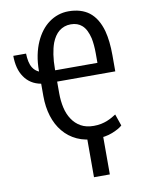

<svg xmlns="http://www.w3.org/2000/svg" viewBox="-100 -788 801 1077"><g transform="rotate(-10 300.0 -249.5)"><path d="M18.6 -527.8Q18.6 -491.2 26.6 -460.4Q34.7 -429.7 50.8 -406.7Q66.4 -383.3 90.1 -367.9Q113.8 -352.5 145.5 -346.7V-276.4Q145.5 -213.9 161.9 -161.4Q178.2 -108.9 210 -70.8Q241.7 -32.2 288.3 -10.7Q335 10.7 395.5 10.7Q449.7 10.7 489.7 -5.4Q529.8 -21.5 547.4 -38.1L524.4 -104.5Q513.7 -97.7 500.7 -90.3Q487.8 -83 472.2 -76.7Q456.1 -70.3 437.3 -66.4Q418.5 -62.5 395.5 -62.5Q352.5 -62.5 322.3 -79.6Q292 -96.7 272.9 -126Q253.4 -154.8 244.6 -193.6Q235.8 -232.4 235.8 -276.4V-342.8H566.9V-434.6Q566.9 -475.1 563 -510.3Q559.1 -545.4 551.3 -574.7Q541 -611.3 524.2 -639.2Q507.3 -667 483.4 -685.5Q460.9 -702.6 431.4 -711.4Q401.9 -720.2 366.2 -720.2Q335.4 -720.2 307.1 -710.7Q278.8 -701.2 254.9 -683.6Q230.5 -666 210.9 -640.4Q191.4 -614.7 177.2 -583Q162.1 -549.3 153.8 -508.1Q145.5 -466.8 145.5 -418.5V-416Q134.3 -420.9 125.2 -428.7Q116.2 -436.5 109.9 -446.8Q100.6 -461.9 96.2 -482.7Q91.8 -503.4 91.3 -527.8ZM235.8 -407.2V-415Q235.8 -459.5 241.5 -496.3Q247.1 -533.2 257.3 -561Q265.1 -581.1 275.6 -596.7Q286.1 -612.3 299.3 -623Q313.5 -634.3 330.1 -640.1Q346.7 -646 366.2 -646Q386.2 -646 401.9 -640.4Q417.5 -634.8 429.2 -624.5Q443.8 -611.8 453.4 -592.3Q462.9 -572.8 468.8 -548.3Q472.7 -529.3 474.6 -507.3Q476.6 -485.4 476.6 -461.9V-407.2ZM436.5 221.2V-29.3H346.2V221.2Z"/></g></svg>

Font: Roboto Mono
Style: Regular
Weight: 400
Monospace: yes
Designer: Google
Version: Version 3.000